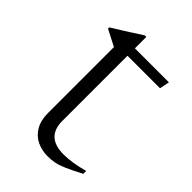

<svg xmlns="http://www.w3.org/2000/svg" viewBox="-165 -571 641 641"><g transform="rotate(45 156.0 -250.5)"><path d="M135 -111Q135 -74 155.2 -54.8Q175.5 -35.5 217 -35.5Q237 -35.5 259.2 -39Q281.5 -42.5 309.5 -50V-36.5Q274.5 -18 253 -8.8Q231.5 0.5 216.2 3.5Q201 6.5 183.5 6.5Q156 6.5 133 -4.5Q110 -15.5 96.2 -38.8Q82.5 -62 82.5 -97V-408L25 -437.5V-443.5Q35.5 -450 45.2 -456Q55 -462 64.5 -468Q74 -474 83.8 -480.2Q93.5 -486.5 104.2 -493.5Q115 -500.5 128 -508.5H135V-438.5ZM110.5 -419.5V-454.5H295.5L288.5 -419.5Z"/></g></svg>

Font: Newsreader 36pt Light
Style: Regular
Weight: 300
Designer: Hugues Gentile
Foundry: Production Type
Version: Version 1.003